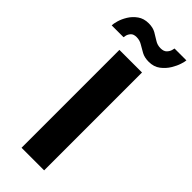

<svg xmlns="http://www.w3.org/2000/svg" viewBox="-342 -950 985 985"><g transform="rotate(45 150.0 -457.5)"><path d="M68 0V-710H232V0ZM217 -773Q187 -773 165.5 -784.5Q144 -796 125.5 -807.5Q107 -819 84 -819Q62 -819 52 -807.5Q42 -796 39.5 -784.5Q37 -773 37 -771H-49Q-49 -783 -42.5 -806Q-36 -829 -21 -853.5Q-6 -878 18.5 -895.5Q43 -913 78 -913Q109 -913 130 -901Q151 -889 169.5 -877Q188 -865 211 -865Q234 -865 245 -876.5Q256 -888 259.5 -900.5Q263 -913 263 -915H349Q349 -907 342 -884.5Q335 -862 319.5 -836.5Q304 -811 279 -792Q254 -773 217 -773Z"/></g></svg>

Font: Raleway ExtraBold
Style: Regular
Weight: 800
Designer: Matt McInerney, Pablo Impallari, Rodrigo Fuenzalida
Foundry: Matt McInerney, Pablo Impallari, Rodrigo Fuenzalida
Version: Version 4.026